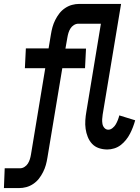

<svg xmlns="http://www.w3.org/2000/svg" viewBox="-93 -755 713 980"><path d="M-73 205 -69 104H9Q21 104 32 97Q43 90 49.5 79.5Q56 69 59.5 57.5Q63 46 65 34L138 -407H34L39 -508H155L167 -580Q170 -599 175 -617Q180 -635 189 -653Q198 -671 210 -686.5Q222 -702 239 -713.5Q256 -725 274.5 -730Q293 -735 311 -735H525L431 -170Q429 -158 428.5 -146Q428 -134 430 -122.5Q432 -111 440 -102Q448 -93 460 -93Q471 -93 481.5 -101.5Q492 -110 498 -120.5Q504 -131 508.5 -142.5Q513 -154 516 -166L597 -141Q592 -123 585.5 -106Q579 -89 570.5 -72.5Q562 -56 550 -41Q538 -26 523 -14.5Q508 -3 490 2.5Q472 8 455 8Q432 8 411.5 1Q391 -6 377 -21Q363 -36 355 -56Q347 -76 344 -97.5Q341 -119 342.5 -141.5Q344 -164 348 -186L422 -634H307Q295 -634 284 -627Q273 -620 266.5 -609.5Q260 -599 256.5 -587.5Q253 -576 251 -564L241 -507H346L341 -407H225L149 50Q146 69 141 87Q136 105 127 123Q118 141 106 156.5Q94 172 77 183.5Q60 195 41.5 200Q23 205 4 205Z"/></svg>

Font: Iosevka Curly Slab Extended
Style: Bold Italic
Weight: 700
Width: 7
Italic angle: -9°
Monospace: yes
Designer: Belleve Invis
Foundry: Belleve Invis
Version: Version 11.0.0; ttfautohint (v1.8.3)